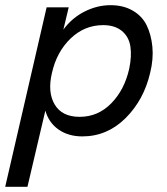

<svg xmlns="http://www.w3.org/2000/svg" viewBox="-41 -516 642 738"><path d="M-21 202.1 138.2 -487.8H223.1L202.6 -402.3Q236.3 -447.8 284.7 -471.9Q333 -496.1 383.8 -496.1Q433.1 -496.1 469 -475.3Q504.9 -454.6 522.5 -419.2Q540 -383.8 544.7 -336.4Q549.3 -289.1 536.1 -235.8Q511.7 -131.3 441.2 -61.5Q370.6 8.3 275.4 8.3Q221.7 8.3 184.1 -18.1Q146.5 -44.4 133.3 -90.8L64.5 202.1ZM265.1 -66.9Q335.9 -66.9 386.7 -118.9Q437.5 -170.9 455.6 -251.5Q465.8 -299.8 460.2 -337.2Q454.6 -374.5 427.5 -397Q400.4 -419.4 355.5 -419.4Q283.7 -419.4 230.2 -367.9Q176.8 -316.4 158.7 -235.8Q141.1 -161.6 169.2 -114.3Q197.3 -66.9 265.1 -66.9Z"/></svg>

Font: HK Grotesk Medium Legacy Italic
Style: Regular
Weight: 500
Italic angle: -13°
Designer: Alfredo Marco Pradil
Foundry: Hanken Design Co.
Version: Version 2.022;PS 002.022;hotconv 1.0.88;makeotf.lib2.5.64775